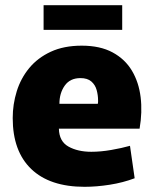

<svg xmlns="http://www.w3.org/2000/svg" viewBox="-20 -708 592 740"><path d="M306 12Q172 12 100.5 -56.5Q29 -125 29 -253Q29 -306 44.5 -356Q60 -406 92.5 -445.5Q125 -485 175.5 -508.5Q226 -532 295 -532Q366 -532 414 -506Q462 -480 488.5 -435.5Q515 -391 522 -333.5Q529 -276 518 -212H207Q208 -163 244 -143Q280 -123 332 -123Q368 -123 408.5 -130Q449 -137 481 -146L499 -21Q454 -4 403 4Q352 12 306 12ZM290 -407Q250 -407 229.5 -378Q209 -349 209 -308H357Q358 -312 358 -315Q358 -318 358 -321Q358 -341 352.5 -361Q347 -381 332 -394Q317 -407 290 -407ZM148 -593V-688H451V-593Z"/></svg>

Font: Murecho ExtraBold
Style: Regular
Weight: 800
Designer: Neil Summerour
Foundry: Positype
Version: Version 1.010; ttfautohint (v1.8.3)